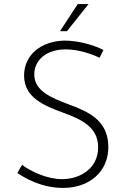

<svg xmlns="http://www.w3.org/2000/svg" viewBox="-20 -913 621 941"><path d="M414 -893H361L274 -760H308ZM468 -630 487 -668C436 -694 362 -714 296 -714C183 -712 98 -645 98 -543C98 -434 197 -395 289 -361C376 -329 461 -292 461 -191C461 -85 370 -35 284 -35C210 -35 131 -73 88 -105L65 -65C103 -40 183 8 289 8C420 8 511 -73 511 -192C511 -324 412 -366 318 -401C230 -434 148 -468 148 -548C148 -619 208 -671 302 -671C362 -671 426 -650 468 -630Z"/></svg>

Font: Sulaf Light
Style: Regular
Weight: 300
Designer: Bandar Raffah (Arabic) and Santiago Orozco (Latin)
Foundry: Caramella and Typemade
Version: Version 1.005;PS 001.005;hotconv 1.0.88;makeotf.lib2.5.64775